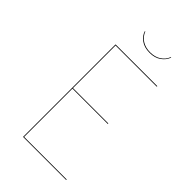

<svg xmlns="http://www.w3.org/2000/svg" viewBox="-252 -918 998 998"><g transform="rotate(45 247.5 -418.5)"><path d="M436 -676H133V-363H393V-359H133V-4H446V0H129V-680H436ZM188 -836 191 -837Q201 -810 225.5 -794Q250 -778 285 -778Q320 -778 344.5 -794Q369 -810 379 -837L382 -836Q373 -810 348 -792Q323 -774 285 -774Q246 -774 221 -792Q196 -810 188 -836Z"/></g></svg>

Font: FiraGO Four
Style: Regular
Weight: 100
Designer: bBox Type
Foundry: bBox Type GmbH
Version: Version 1.001